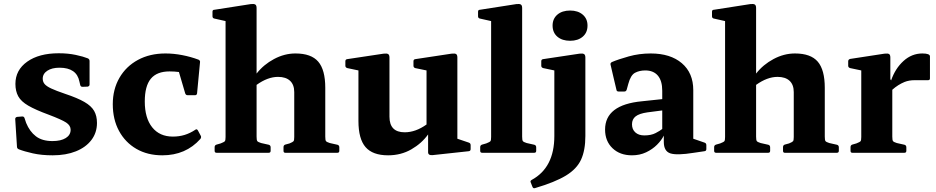

<svg xmlns="http://www.w3.org/2000/svg" viewBox="-20 -783 4796 984"><path d="M314 -302Q377 -281 412.5 -260.5Q448 -240 462.5 -214.5Q477 -189 477 -153Q477 -103 448.5 -65.5Q420 -28 369 -7.5Q318 13 250 13Q193 13 148.5 3Q104 -7 76 -18Q67 -22 67 -31L58 -173Q58 -182 68 -184L93 -186Q103 -187 106 -177L114 -153Q132 -109 164 -84.5Q196 -60 249 -60Q292 -60 317 -75.5Q342 -91 342 -118Q342 -140 319 -155Q296 -170 230 -195Q162 -220 125 -241.5Q88 -263 73.5 -289.5Q59 -316 59 -353Q59 -424 119.5 -467Q180 -510 281 -510Q329 -510 368.5 -501.5Q408 -493 430 -484Q439 -480 439 -470V-350Q439 -341 429 -339L403 -338Q393 -338 391 -348L387 -365Q373 -436 285 -436Q246 -436 222.5 -420.5Q199 -405 199 -380Q199 -364 208.5 -352.5Q218 -341 242.5 -329.5Q267 -318 314 -302Z M812 13Q736 13 679 -20Q622 -53 590 -112Q558 -171 558 -249Q558 -325 592 -384Q626 -443 687 -476Q748 -509 828 -509Q870 -509 914 -500.5Q958 -492 998 -477Q1007 -472 1005 -463L990 -305Q989 -295 979 -295H942Q932 -295 929 -305L897 -414Q874 -417 849 -417Q784 -417 753 -379.5Q722 -342 722 -263Q722 -178 760 -130.5Q798 -83 866 -83Q898 -83 926 -91.5Q954 -100 981 -118Q988 -124 994 -115L1009 -87Q1013 -80 1007 -71Q932 13 812 13Z M1090 0Q1080 0 1080 -10V-29Q1080 -39 1090 -42L1111 -48Q1129 -55 1132.5 -59.5Q1136 -64 1136 -81V-675L1078 -688Q1069 -690 1069 -700V-723Q1069 -733 1079 -733L1265 -762Q1281 -764 1288 -760Q1295 -756 1295 -742V-406Q1331 -452 1384.5 -480.5Q1438 -509 1494 -509Q1575 -509 1611 -467Q1647 -425 1647 -333V-83Q1647 -65 1650.5 -60Q1654 -55 1670 -50L1710 -41Q1719 -38 1719 -28V-10Q1719 0 1709 0H1442Q1433 0 1433 -10V-29Q1433 -39 1442 -42L1464 -48Q1481 -55 1484.5 -59.5Q1488 -64 1488 -81V-311Q1488 -349 1466.5 -369Q1445 -389 1405 -389Q1352 -389 1295 -348V-83Q1295 -65 1298.5 -60Q1302 -55 1318 -50L1358 -41Q1367 -38 1367 -28V-10Q1367 0 1357 0Z M1969 13Q1890 13 1853.5 -29Q1817 -71 1817 -163V-422L1760 -434Q1750 -437 1750 -446V-469Q1750 -479 1760 -480L1946 -508Q1962 -510 1969 -506Q1976 -502 1976 -488V-185Q1976 -105 2054 -105Q2110 -105 2166 -145V-422L2108 -434Q2099 -437 2099 -446V-469Q2099 -479 2109 -480L2294 -508Q2311 -510 2317.5 -506Q2324 -502 2324 -488V-72L2383 -52Q2392 -49 2392 -39V-19Q2392 -9 2382 -8L2197 12Q2174 14 2174 -3V-94Q2141 -48 2088 -17.5Q2035 13 1969 13Z M2451 0Q2441 0 2441 -10V-29Q2441 -39 2451 -42L2472 -48Q2490 -55 2493.5 -59.5Q2497 -64 2497 -81V-675L2439 -688Q2430 -690 2430 -700V-723Q2430 -733 2440 -733L2626 -762Q2642 -764 2649 -760Q2656 -756 2656 -742V-83Q2656 -65 2659.5 -60Q2663 -55 2679 -50L2719 -41Q2728 -38 2728 -28V-10Q2728 0 2718 0Z M2700 152Q2696 144 2705 139Q2821 76 2821 -86V-422L2764 -434Q2754 -437 2754 -446V-469Q2754 -479 2764 -480L2950 -508Q2966 -510 2973 -506Q2980 -502 2980 -488V-86Q2980 -13 2958 35Q2936 83 2880 117Q2824 151 2722 181Q2713 184 2709 175ZM2902 -574Q2861 -574 2836.5 -595Q2812 -616 2812 -652Q2812 -687 2836.5 -708Q2861 -729 2902 -729Q2942 -729 2966.5 -708Q2991 -687 2991 -652Q2991 -616 2966.5 -595Q2942 -574 2902 -574Z M3219 13Q3157 13 3119 -23.5Q3081 -60 3081 -119Q3081 -246 3270 -264L3374 -275V-318Q3374 -369 3351.5 -395.5Q3329 -422 3287 -422Q3257 -422 3234.5 -410Q3212 -398 3200 -353L3192 -324Q3189 -314 3180 -314H3150Q3140 -314 3139 -324Q3131 -357 3123.5 -389.5Q3116 -422 3109 -452Q3107 -460 3116 -465Q3149 -479 3202.5 -494Q3256 -509 3315 -509Q3416 -509 3474.5 -459Q3533 -409 3533 -321V-72L3591 -52Q3600 -49 3600 -39V-19Q3600 -9 3590 -8L3536 0Q3449 14 3415.5 3Q3382 -8 3382 -56V-88Q3370 -64 3347 -41Q3324 -18 3291.5 -2.5Q3259 13 3219 13ZM3282 -89Q3317 -89 3340 -101Q3363 -113 3374 -122V-217L3297 -207Q3256 -201 3237.5 -186.5Q3219 -172 3219 -146Q3219 -120 3236 -104.5Q3253 -89 3282 -89Z M3650 0Q3640 0 3640 -10V-29Q3640 -39 3650 -42L3671 -48Q3689 -55 3692.5 -59.5Q3696 -64 3696 -81V-675L3638 -688Q3629 -690 3629 -700V-723Q3629 -733 3639 -733L3825 -762Q3841 -764 3848 -760Q3855 -756 3855 -742V-406Q3891 -452 3944.5 -480.5Q3998 -509 4054 -509Q4135 -509 4171 -467Q4207 -425 4207 -333V-83Q4207 -65 4210.5 -60Q4214 -55 4230 -50L4270 -41Q4279 -38 4279 -28V-10Q4279 0 4269 0H4002Q3993 0 3993 -10V-29Q3993 -39 4002 -42L4024 -48Q4041 -55 4044.5 -59.5Q4048 -64 4048 -81V-311Q4048 -349 4026.5 -369Q4005 -389 3965 -389Q3912 -389 3855 -348V-83Q3855 -65 3858.5 -60Q3862 -55 3878 -50L3918 -41Q3927 -38 3927 -28V-10Q3927 0 3917 0Z M4348 0Q4339 0 4339 -10V-29Q4339 -39 4348 -42L4369 -48Q4387 -55 4390.5 -59.5Q4394 -64 4394 -81V-422L4337 -434Q4327 -437 4327 -446V-469Q4327 -478 4337 -481L4513 -508Q4530 -510 4536.5 -506Q4543 -502 4543 -488V-377L4547 -371Q4568 -432 4610.5 -470.5Q4653 -509 4707 -509Q4746 -509 4746 -494V-381Q4746 -372 4736 -372H4667Q4639 -372 4616 -363Q4582 -349 4553 -323V-83Q4553 -65 4556.5 -60Q4560 -55 4576 -50L4616 -41Q4625 -38 4625 -28V-10Q4625 0 4615 0Z"/></svg>

Font: Hahmlet
Style: Bold
Weight: 700
Designer: Minjoo Ham & Mark Frömberg
Foundry: hypertype
Version: Version 1.002; ttfautohint (v1.8.3)